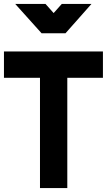

<svg xmlns="http://www.w3.org/2000/svg" viewBox="-30 -950 540 970"><path d="M-10 -557H172V0H310V-557H490V-690H-10ZM432 -930H282L241 -884L200 -930H47L180 -782H301Z"/></svg>

Font: TitilliumText22L
Style: 999 wt
Weight: 900
Designer: Campivisivi
Foundry: Campivisivi
Version: 1.000